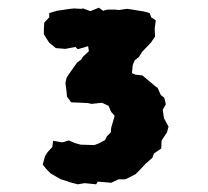

<svg xmlns="http://www.w3.org/2000/svg" viewBox="-20 -691 540 499"><path d="M200 -215 182 -212 159 -218 155 -220 138 -225 112 -240 101 -251 91 -263 97 -285 104 -296 116 -309 118 -325 142 -321 159 -326 175 -319 190 -315 225 -314 236 -318 253 -327 258 -337 268 -347 269 -359 278 -390 269 -400 262 -416 245 -424 218 -421 209 -423 192 -424 165 -425 154 -440 153 -453 150 -475 153 -489 161 -501 180 -528 192 -537 195 -543 211 -558 209 -571 182 -563 176 -569 150 -564 125 -566 108 -580 102 -589 94 -602V-615L95 -632L108 -646V-657L128 -663L162 -668L173 -669L191 -668L196 -669L215 -662L237 -671L248 -663L259 -666H280L289 -665L310 -668L318 -667L355 -661L369 -657L373 -646L385 -638L382 -617L383 -596L372 -580L350 -557L341 -543L330 -534L325 -522L323 -501L332 -497L350 -495L362 -485L381 -469L390 -462L398 -444L407 -437L411 -420L403 -406L406 -384L418 -362L414 -347L400 -326L399 -305L380 -292L376 -281L359 -266L343 -249L332 -238L306 -225H288L269 -216L234 -219L230 -212Z"/></svg>

Font: Winky Rough Black
Style: Regular
Weight: 900
Designer: Simon Atzbach
Foundry: typofactur
Version: Version 1.206; ttfautohint (v1.8.4.7-5d5b)